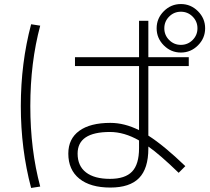

<svg xmlns="http://www.w3.org/2000/svg" viewBox="-20 -875 1040 950"><path d="M790.5 -650.5Q755 -686 755 -735Q755 -784 790.5 -819.5Q826 -855 875 -855Q924 -855 959.5 -819.5Q995 -784 995 -735Q995 -686 959.5 -650.5Q924 -615 875 -615Q826 -615 790.5 -650.5ZM351 -592H668V-772H714V-592H914V-548H714V-204Q791 -155 897 -53L864 -20Q771 -110 714 -150V-140Q714 -41 668 6Q622 53 526 53Q427 53 372.5 9Q318 -35 318 -115Q318 -188 372 -227.5Q426 -267 526 -267Q596 -267 668 -231V-548H351ZM134 -755 179 -748Q130 -566 130 -350Q130 -134 179 48L134 55Q83 -137 83 -350Q83 -563 134 -755ZM933 -677Q957 -701 957 -735Q957 -769 933 -793Q909 -817 875 -817Q841 -817 817 -793Q793 -769 793 -735Q793 -701 817 -677Q841 -653 875 -653Q909 -653 933 -677ZM668 -180Q595 -222 524 -222Q364 -222 364 -115Q364 -54 405.5 -22Q447 10 524 10Q599 10 633.5 -26Q668 -62 668 -142Z"/></svg>

Font: M PLUS 1p Light
Style: Regular
Weight: 300
Version: Version 1.061